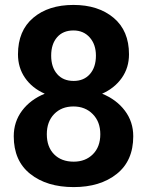

<svg xmlns="http://www.w3.org/2000/svg" viewBox="-20 -741 586 771"><path d="M275.9 10.3Q168 10.3 101.6 -42.5Q35.2 -95.2 35.2 -193.8Q35.2 -252 68.6 -296.6Q102.1 -341.3 159.7 -364.7Q108.9 -387.2 80.6 -428.2Q52.2 -469.2 52.2 -522.9Q52.2 -617.7 113.3 -669.4Q174.3 -721.2 274.9 -721.2Q374.5 -721.2 436.3 -669.4Q498 -617.7 498 -522.9Q498 -469.2 469.2 -428.2Q440.4 -387.2 390.1 -364.7Q447.8 -341.3 481.4 -296.6Q515.1 -252 515.1 -193.8Q515.1 -95.2 448.7 -42.5Q382.3 10.3 275.9 10.3ZM275.9 -416Q316.9 -416 341.1 -443.6Q365.2 -471.2 365.2 -517.6Q365.2 -562.5 340.3 -590.6Q315.4 -618.7 274.9 -618.7Q232.9 -618.7 209.2 -591.3Q185.5 -564 185.5 -517.6Q185.5 -471.2 209.5 -443.6Q233.4 -416 275.9 -416ZM275.9 -91.8Q323.2 -91.8 353 -121.6Q382.8 -151.4 382.8 -202.1Q382.8 -252 352.5 -282.7Q322.3 -313.5 274.9 -313.5Q227.1 -313.5 197.5 -283Q168 -252.4 168 -202.1Q168 -150.9 197.3 -121.3Q226.6 -91.8 275.9 -91.8Z"/></svg>

Font: Roboto Slab SemiBold
Style: Regular
Weight: 600
Designer: Google
Version: Version 2.001; ttfautohint (v1.8.3)